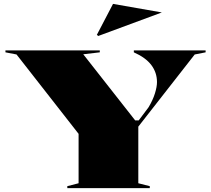

<svg xmlns="http://www.w3.org/2000/svg" viewBox="-20 -967 1085 987"><path d="M326 0V-10L384 -25V-279L65 -687L8 -698V-708H493V-698L408 -688L675 -348H693L744 -416Q766 -453 776.5 -487Q787 -521 787 -545Q787 -594 758 -632.5Q729 -671 668 -698V-708H1037V-698L981 -687L691 -316V-25L750 -10V0ZM485 -782 478 -788 561 -947 812 -903Z"/></svg>

Font: Kalnia SemiExpanded SemiBold
Style: Regular
Weight: 600
Width: 6
Designer: Frida Medrano
Foundry: Frida Medrano
Version: Version 1.105